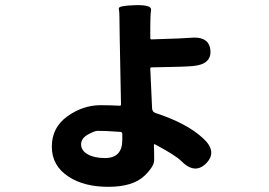

<svg xmlns="http://www.w3.org/2000/svg" viewBox="-20 -642 1040 741"><path d="M245 40Q180 -2 180 -76Q180 -150 240 -193Q300 -236 368 -236Q407 -236 442 -234Q447 -234 447 -239L442 -497Q441 -535 441 -573Q441 -598 438.5 -609Q436 -620 501 -622Q566 -624 563 -603.5Q560 -583 560 -537V-495Q560 -490 565 -490Q697 -494 712 -496Q787 -504 792 -448Q797 -393 723 -387Q693 -384 565 -382Q560 -382 560 -377L567 -223Q568 -210 580 -206Q702 -166 764 -108Q820 -57 776 -12Q732 33 679 -21Q657 -43 578 -85Q574 -87 574 -82Q575 -62 575 -24Q575 0 538 36Q493 79 398.5 79Q304 79 245 40ZM385 -32Q452 -32 452 -102V-125Q452 -132 445 -133L428 -134Q392 -137 356 -137Q345 -137 319 -122.5Q293 -108 293 -84.5Q293 -61 318.5 -46.5Q344 -32 385 -32Z"/></svg>

Font: Resource Han Rounded KR
Style: Bold
Weight: 700
Designer: Cyano Hao (round all glyphs); Ryoko NISHIZUKA 西塚涼子 (kana, bopomofo & ideographs); Paul D. Hunt (Latin, Greek & Cyrillic)
Foundry: Cyano Hao
Version: 0.990